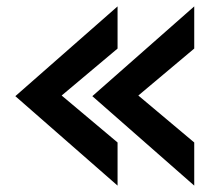

<svg xmlns="http://www.w3.org/2000/svg" viewBox="-20 -532 678 601"><path d="M28 -231 348 49V-86L173 -233L348 -380V-512ZM269 -231 588 49V-86L413 -233L588 -380V-512Z"/></svg>

Font: LINE Seed JP App_OTF Bold
Style: Regular
Weight: 700
Designer: LINE & Fontrix & Fontworks
Version: Version 1.009